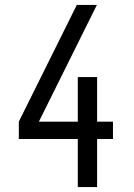

<svg xmlns="http://www.w3.org/2000/svg" viewBox="-20 -755 540 775"><path d="M294 0V-194H56V-264L290 -735H371L137 -264H294V-444H372V-264H436V-194H372V0Z"/></svg>

Font: Iosevka
Style: Regular
Weight: 400
Monospace: yes
Designer: Belleve Invis
Foundry: Belleve Invis
Version: Version 33.2.3; ttfautohint (v1.8.4)